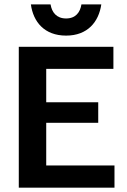

<svg xmlns="http://www.w3.org/2000/svg" viewBox="-20 -866 588 886"><path d="M285 -701.7C384.2 -701.7 435.8 -765 447.5 -845.8H355.8C350 -809.2 329.2 -780.8 285 -780.8C240.8 -780.8 219.2 -809.2 213.3 -845.8H122.5C133.3 -765 185 -701.7 285 -701.7ZM508.3 0V-102.5H193.3V-299.2H433.3V-394.2H193.3V-548.3H503.3V-650H66.7V0Z"/></svg>

Font: Familjen Grotesk SemiBold
Style: Regular
Weight: 600
Designer: Anders Wikstroem, Jonas Baeckman, Matilda Gysing, Kristian Moeller
Foundry: Familjen STHLM AB
Version: Version 2.000